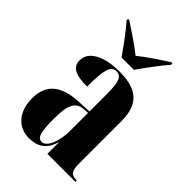

<svg xmlns="http://www.w3.org/2000/svg" viewBox="-228 -861 965 965"><g transform="rotate(45 254.5 -378.0)"><path d="M208 -606H296C327 -651 376 -718 410 -756V-766H401C361 -740 296 -698 252 -662C207 -698 143 -740 103 -766H94V-756C128 -718 177 -651 208 -606ZM165 10C224 10 266 -14 285 -80H287V0H486V-10H483C445 -10 434 -25 434 -81V-379C434 -504 372 -549 250 -549C151 -549 69 -516 69 -446C69 -399 108 -380 189 -380C189 -501 201 -539 239 -539C274 -539 286 -511 286 -422V-300L218 -297C95 -292 35 -243 35 -144C35 -42 93 10 165 10ZM224 -22C197 -22 185 -46 185 -150C185 -245 204 -284 256 -288L286 -290V-164C286 -88 260 -22 224 -22Z"/></g></svg>

Font: Noto Serif Display Condensed Extra
Style: Regular
Weight: 800
Width: 3
Designer: Monotype Design Team
Foundry: Monotype Imaging Inc.
Version: Version 1.900